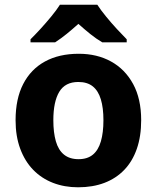

<svg xmlns="http://www.w3.org/2000/svg" viewBox="-20 -786 667 816"><path d="M580 -275.1Q580 -206.7 561.5 -153.5Q543 -100.3 508.1 -64Q473.2 -27.7 423.7 -8.8Q374.2 10 311.8 10Q254.1 10 205.4 -8.8Q156.7 -27.7 121.3 -64Q85.9 -100.3 66.1 -153.5Q46.2 -206.7 46.2 -275.1Q46.2 -366.1 78.6 -428.9Q111 -491.8 171 -524.6Q231 -557.5 314.8 -557.5Q392.5 -557.5 452 -524.6Q511.6 -491.8 545.8 -428.9Q580 -366.1 580 -275.1ZM206.7 -275.1Q206.7 -222.8 217.4 -185.4Q228.2 -148 252.1 -128.8Q276 -109.5 313.8 -109.5Q351.6 -109.5 374.8 -128.8Q398 -148 408.8 -185.4Q419.6 -222.8 419.6 -275.1Q419.6 -327.6 408.6 -363.8Q397.7 -400.1 374.3 -418.9Q350.9 -437.6 312.8 -437.6Q257.1 -437.6 231.9 -395.8Q206.7 -353.9 206.7 -275.1ZM393.5 -766Q408.2 -743.3 430.7 -715.8Q453.2 -688.3 477 -662.5Q500.8 -636.7 518.5 -619V-606H414.7Q388.7 -621.3 364.1 -641.1Q339.5 -660.9 313.1 -684.5Q286.8 -660.9 263.5 -642Q240.2 -623 214.2 -606H109.7V-619Q128.7 -637.7 152.2 -663.3Q175.7 -689 198.1 -716.2Q220.4 -743.3 234.8 -766Z"/></svg>

Font: Noto Sans Oriya
Style: Regular
Weight: 400
Designer: Amélie Bonet and Sol Matas
Foundry: Google LLC
Version: Version 2.006